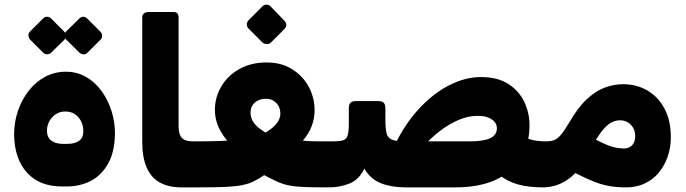

<svg xmlns="http://www.w3.org/2000/svg" viewBox="-20 -802 2967 830"><path d="M247 4Q150 4 96 -56.5Q42 -117 41 -221Q41 -274 57.5 -322.5Q74 -371 104 -409.5Q134 -448 175 -470Q216 -492 265 -492Q312 -492 351 -470Q390 -448 418 -410Q446 -372 461.5 -324Q477 -276 477 -225Q476 -145 447 -94Q418 -43 371.5 -19.5Q325 4 270 4ZM252 -180H271Q303 -180 322 -193.5Q341 -207 340 -236Q340 -271 318.5 -295.5Q297 -320 262 -320Q238 -320 220 -307.5Q202 -295 192.5 -276.5Q183 -258 183 -237Q183 -208 202 -194Q221 -180 252 -180ZM201 -574Q195 -568 184.5 -567.5Q174 -567 166 -575L110 -631Q104 -638 103 -648Q102 -658 110 -666L166 -722Q174 -730 184 -729.5Q194 -729 201 -722L257 -666Q265 -658 265.5 -647.5Q266 -637 258 -630ZM358 -574Q350 -566 340 -567Q330 -568 323 -575L266 -631Q259 -638 259 -648.5Q259 -659 266 -666L323 -722Q330 -729 339.5 -729.5Q349 -730 357 -722L413 -666Q421 -658 421.5 -648Q422 -638 414 -630Z M835 8H765Q709 8 671 -13Q633 -34 614 -78Q595 -122 595 -187V-727Q595 -738 602.5 -744Q610 -750 621 -750H732Q742 -750 747 -743.5Q752 -737 752 -727V-259Q752 -233 758.5 -218Q765 -203 779 -197Q793 -191 815 -191H850Q865 -191 865 -176V-22Q865 8 835 8Z M839 8Q820 8 820 -13V-171Q820 -181 826.5 -186Q833 -191 842 -191Q865 -191 888.5 -191.5Q912 -192 932 -192.5Q952 -193 962 -194Q946 -213 934 -234Q922 -255 915.5 -278.5Q909 -302 909 -327Q909 -381 936.5 -428Q964 -475 1014.5 -503.5Q1065 -532 1133 -532Q1197 -532 1243.5 -502.5Q1290 -473 1315 -426Q1340 -379 1340 -326Q1340 -290 1327.5 -257Q1315 -224 1289 -194Q1305 -193 1318 -192Q1331 -191 1352.5 -191Q1374 -191 1413 -191Q1421 -191 1426.5 -186Q1432 -181 1432 -172V-29Q1432 8 1393 8Q1333 8 1294.5 6.5Q1256 5 1229 -0.5Q1202 -6 1178 -17Q1154 -28 1122 -45Q1099 -29 1078 -18.5Q1057 -8 1028 -2Q999 4 954.5 6Q910 8 839 8ZM1128 -229Q1160 -248 1176 -268.5Q1192 -289 1192 -311Q1192 -339 1174.5 -357Q1157 -375 1130 -375Q1100 -375 1081.5 -358.5Q1063 -342 1063 -315Q1063 -290 1078.5 -269.5Q1094 -249 1128 -229ZM1151 -618Q1144 -611 1132.5 -611.5Q1121 -612 1114 -619L1055 -678Q1047 -686 1047 -696.5Q1047 -707 1055 -715L1114 -774Q1121 -782 1132 -782Q1143 -782 1150 -774L1207 -715Q1227 -695 1210 -677Z M2327 8Q2263 8 2216.5 -5.5Q2170 -19 2133 -50L2245 -211Q2259 -204 2272.5 -199.5Q2286 -195 2303 -193Q2320 -191 2342 -191Q2357 -191 2357 -176V-22Q2357 8 2327 8ZM1404 8Q1396 8 1391.5 4Q1387 0 1387 -9V-163Q1387 -177 1395 -184Q1403 -191 1417 -191Q1448 -191 1463 -195.5Q1478 -200 1483 -217Q1488 -234 1488 -270V-335Q1488 -365 1516 -365H1618Q1646 -365 1646 -335V-286Q1646 -247 1651 -226.5Q1656 -206 1674 -198.5Q1692 -191 1729 -191H2013Q2072 -191 2100 -205Q2128 -219 2128 -247Q2128 -273 2102.5 -288Q2077 -303 2039 -301Q2000 -300 1960 -282.5Q1920 -265 1882 -236Q1844 -207 1811 -170L1685 -172Q1729 -264 1790 -330.5Q1851 -397 1921 -433Q1991 -469 2059 -469Q2131 -469 2177.5 -439Q2224 -409 2246.5 -361.5Q2269 -314 2269 -261Q2269 -180 2232.5 -119.5Q2196 -59 2124.5 -25.5Q2053 8 1948 8H1733Q1673 8 1627.5 -9.5Q1582 -27 1555 -73Q1532 -25 1490.5 -8.5Q1449 8 1404 8Z M2672 8Q2644 7 2621 3.5Q2598 0 2575.5 -7Q2553 -14 2527 -25.5Q2501 -37 2467 -54Q2447 -33 2423.5 -19Q2400 -5 2375.5 1.5Q2351 8 2327 8Q2312 8 2312 -7V-161Q2312 -191 2342 -191Q2361 -191 2375 -196Q2389 -201 2404 -218.5Q2419 -236 2440 -271Q2477 -336 2515.5 -372Q2554 -408 2593.5 -423Q2633 -438 2674 -438Q2730 -438 2776.5 -412Q2823 -386 2851.5 -334.5Q2880 -283 2880 -208Q2880 -166 2867 -127Q2854 -88 2828.5 -56.5Q2803 -25 2764 -7.5Q2725 10 2672 8ZM2674 -160Q2697 -159 2711.5 -173Q2726 -187 2726 -213Q2726 -233 2717.5 -248.5Q2709 -264 2694 -273Q2679 -282 2660 -282Q2642 -282 2625 -273.5Q2608 -265 2591.5 -246.5Q2575 -228 2556 -198Q2586 -183 2605.5 -175Q2625 -167 2641 -164Q2657 -161 2674 -160Z"/></svg>

Font: Rubik ExtraBold
Style: Italic
Weight: 800
Italic angle: -12°
Designer: Hubert and Fischer
Foundry: Hubert and Fischer
Version: Version 2.300;gftools[0.9.30]